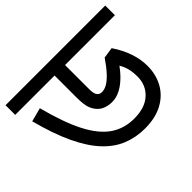

<svg xmlns="http://www.w3.org/2000/svg" viewBox="-143 -822 997 997"><g transform="rotate(-45 356.0 -323.0)"><path d="M722 -622V-551H356V-372Q356 -343 365 -329.5Q374 -316 393 -316Q412 -316 432.5 -328Q453 -340 477 -366Q501 -392 529 -433L589 -442Q621 -395 638.5 -345Q656 -295 656 -245Q656 -182 628.5 -132Q601 -82 547.5 -53Q494 -24 417 -24Q351 -24 294 -47Q237 -70 189 -121.5Q141 -173 101 -257.5Q61 -342 29 -465L105 -485Q141 -346 184.5 -261.5Q228 -177 284 -138.5Q340 -100 413 -100Q493 -100 536.5 -140Q580 -180 580 -243Q580 -288 567.5 -320Q555 -352 535 -373L581 -392Q551 -341 519.5 -308Q488 -275 456.5 -258.5Q425 -242 394 -242Q371 -242 351 -248.5Q331 -255 317 -268Q301 -282 290 -307.5Q279 -333 279 -393V-551H-10V-622Z"/></g></svg>

Font: lbangla05
Style: Book
Weight: 400
Designer: Jelle Bosma - Monotype Design Team
Foundry: Monotype Imaging Inc.
Version: Version 2.003